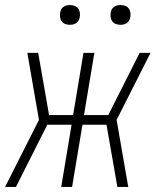

<svg xmlns="http://www.w3.org/2000/svg" viewBox="-20 -739 640 759"><path d="M0 0 134 -265 88 -530H131L174 -284H269L310 -530H353L312 -284H408L532 -530H575L441 -265L487 0H444L401 -246H306L265 0H222L263 -246H167L43 0ZM456 -641Q447 -641 438.5 -644Q430 -647 424.5 -654Q419 -661 417.5 -670.5Q416 -680 418 -690Q419 -696 422 -702Q425 -708 431 -712Q437 -716 443.5 -717.5Q450 -719 456 -719Q466 -719 474.5 -716Q483 -713 488.5 -706Q494 -699 495.5 -689.5Q497 -680 495 -670Q494 -664 490.5 -658Q487 -652 481.5 -648Q476 -644 469.5 -642.5Q463 -641 456 -641ZM256 -641Q247 -641 238.5 -644Q230 -647 224.5 -654Q219 -661 217.5 -670.5Q216 -680 218 -690Q219 -696 222 -702Q225 -708 231 -712Q237 -716 243.5 -717.5Q250 -719 256 -719Q266 -719 274.5 -716Q283 -713 288.5 -706Q294 -699 295.5 -689.5Q297 -680 295 -670Q294 -664 290.5 -658Q287 -652 281.5 -648Q276 -644 269.5 -642.5Q263 -641 256 -641Z"/></svg>

Font: Iosevka Curly XLtEx
Style: Italic
Weight: 200
Width: 7
Italic angle: -9°
Monospace: yes
Designer: Belleve Invis
Foundry: Belleve Invis
Version: Version 11.1.0; ttfautohint (v1.8.3)